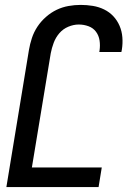

<svg xmlns="http://www.w3.org/2000/svg" viewBox="-20 -763 540 783"><path d="M6 0 98 -559Q102 -583 110 -607.5Q118 -632 132.5 -654Q147 -676 167.5 -694Q188 -712 211 -723Q234 -734 259 -738.5Q284 -743 309 -743Q334 -743 358.5 -739Q383 -735 404.5 -724.5Q426 -714 442 -697Q458 -680 467.5 -658Q477 -636 479 -611Q481 -586 477 -561L475 -551H385L386 -557Q389 -578 386 -598Q383 -618 371.5 -633.5Q360 -649 341 -656Q322 -663 301 -663Q280 -663 258.5 -654Q237 -645 222 -627.5Q207 -610 199 -588.5Q191 -567 187 -546L110 -80H395L382 0Z"/></svg>

Font: Iosevka Medium Oblique
Style: Regular
Weight: 500
Italic angle: -9°
Monospace: yes
Designer: Belleve Invis
Foundry: Belleve Invis
Version: Version 32.5.0; ttfautohint (v1.8.4)